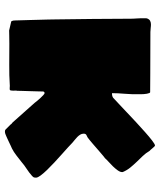

<svg xmlns="http://www.w3.org/2000/svg" viewBox="46 -684 658 791"><g transform="rotate(90 375.5 -289.0)"><path d="M360.4 -578.1Q362.3 -578.1 364 -574.2Q365.7 -570.3 366.7 -564.5Q367.7 -558.6 368.2 -551.8Q368.7 -544.9 368.7 -539.1Q369.6 -505.9 366.9 -475.1Q364.3 -444.3 364.3 -420.9Q371.6 -420.9 375.7 -422.1Q379.9 -423.3 383.1 -425.5Q386.2 -427.7 389.2 -431.2Q392.1 -434.6 397.5 -439Q399.9 -440.9 413.1 -453.4Q426.3 -465.8 444.6 -483.2Q462.9 -500.5 484.1 -520.3Q505.4 -540 524.7 -557.1Q543.9 -574.2 558.8 -585.7Q573.7 -597.2 579.6 -598.1Q581.5 -598.1 584.7 -595Q587.9 -591.8 591.3 -587.6Q594.7 -583.5 597.9 -579.8Q601.1 -576.2 602.5 -575.2Q611.3 -560.1 623.3 -547.6Q635.3 -535.2 647.5 -522.5Q659.7 -509.8 670.9 -496.1Q682.1 -482.4 689.5 -464.8V-462.9Q689.5 -454.6 682.4 -444.6Q675.3 -434.6 665.8 -424.8Q656.2 -415 646.7 -406.5Q637.2 -397.9 632.3 -392.1Q630.4 -391.1 624.3 -386Q618.2 -380.9 609.6 -373.5Q601.1 -366.2 591.3 -357.7Q581.5 -349.1 573 -341.8Q564.5 -334.5 558.1 -329.3Q551.8 -324.2 550.3 -323.2Q546.4 -319.8 542.7 -318.4Q539.1 -316.9 536.6 -315.4Q534.2 -314 532.7 -311.5Q531.2 -309.1 531.2 -304.2Q531.2 -296.4 535.2 -290Q539.1 -283.7 544.7 -278.1Q550.3 -272.5 556.6 -267.6Q563 -262.7 568.4 -257.8Q574.7 -251.5 587.6 -239.7Q600.6 -228 616.7 -213.6Q632.8 -199.2 649.7 -183.6Q666.5 -168 680.4 -153.6Q694.3 -139.2 703.4 -127Q712.4 -114.7 712.4 -107.9Q712.4 -103.5 711.7 -100.1Q710.9 -96.7 705.6 -91.8Q691.4 -79.1 676.5 -69.6Q661.6 -60.1 647.5 -47.9Q636.2 -39.1 621.1 -27.3Q606 -15.6 592.3 -8.8Q589.8 -7.8 582 -4.2Q574.2 -0.5 565.4 3.7Q556.6 7.8 549.3 11.2Q542 14.6 540.5 15.1Q521 24.4 513.7 17.1L493.7 -2.9Q492.2 -5.4 491.2 -6.3Q490.2 -7.3 489.3 -8.1Q488.3 -8.8 486.8 -9.8Q485.4 -10.7 483.4 -13.2L404.3 -102.1Q402.3 -105 396.7 -111.8Q391.1 -118.7 384.8 -125.5Q378.4 -132.3 372.6 -137.7Q366.7 -143.1 364.3 -143.1Q360.4 -143.1 358.9 -140.9Q357.4 -138.7 357.4 -136.2Q357.4 -129.9 356.9 -114.5Q356.4 -99.1 356 -82.3Q355.5 -65.4 355 -50.5Q354.5 -35.6 354.5 -29.8Q353.5 -27.3 353.8 -22.7Q354 -18.1 354 -13.4Q354 -8.8 353.3 -4.6Q352.5 -0.5 350.6 0Q350.6 0.5 348.1 0.5Q345.7 0.5 342.8 0.5Q339.8 0.5 337.4 0.2Q335 0 334.5 0Q290 2.9 247.8 2.4Q205.6 2 160.6 2Q154.8 2 145.8 2.2Q136.7 2.4 128.2 2.4Q119.6 2.4 113.3 2.7Q106.9 2.9 106.4 2.9L68.4 -5.9L65.4 -13.2Q64.9 -13.2 64.7 -22.7Q64.5 -32.2 64 -47.6Q63.5 -63 63 -82Q62.5 -101.1 62 -120.4Q61.5 -139.6 61 -157.5Q60.5 -175.3 60.5 -188Q59.6 -263.7 58.6 -341.3Q57.6 -418.9 57.6 -499Q57.6 -501.5 57.4 -508.1Q57.1 -514.6 56.6 -522Q56.2 -529.3 55.9 -535.9Q55.7 -542.5 55.7 -544.9Q55.7 -545.4 55.7 -548.6Q55.7 -551.8 55.7 -555.4Q55.7 -559.1 55.9 -562.3Q56.2 -565.4 56.6 -565.9Q60.1 -574.7 66.2 -577.9Q72.3 -581.1 79.8 -581.3Q87.4 -581.5 95.9 -580.3Q104.5 -579.1 112.3 -579.1Q221.7 -579.1 282.5 -578.6Q343.3 -578.1 360.4 -578.1Z"/></g></svg>

Font: Sigmar One
Style: Regular
Weight: 400
Version: Version 1.000